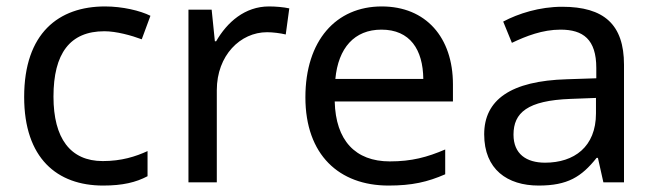

<svg xmlns="http://www.w3.org/2000/svg" viewBox="-20 -566 2038 596"><path d="M300 10C361 10 402 0 438 -19V-97C401 -80 357 -66 299 -66C198 -66 146 -137 146 -266C146 -400 197 -469 304 -469C341 -469 388 -456 420 -444L447 -517C415 -533 360 -546 306 -546C162 -546 55 -463 55 -265C55 -75 157 10 300 10Z M815 -546C740 -546 685 -497 651 -438H647L637 -536H565V0H653V-286C653 -394 726 -466 809 -466C827 -466 850 -463 867 -459L878 -540C860 -544 835 -546 815 -546Z M1165 -546C1023 -546 928 -440 928 -264C928 -85 1033 10 1186 10C1259 10 1307 -1 1362 -25V-102C1306 -78 1258 -65 1190 -65C1083 -65 1022 -130 1019 -251H1386V-304C1386 -450 1302 -546 1165 -546ZM1164 -474C1253 -474 1293 -412 1294 -321H1021C1030 -417 1080 -474 1164 -474Z M1725 -545C1655 -545 1589 -524 1542 -499L1569 -433C1613 -454 1664 -474 1720 -474C1790 -474 1831 -444 1831 -355V-323L1740 -320C1565 -315 1483 -256 1483 -149C1483 -40 1555 10 1652 10C1742 10 1785 -17 1832 -76H1836L1853 0H1917V-365C1917 -490 1855 -545 1725 -545ZM1751 -259 1830 -262V-214C1830 -110 1762 -61 1672 -61C1614 -61 1574 -88 1574 -148C1574 -216 1617 -254 1751 -259Z"/></svg>

Font: Noto Sans Nandinagari
Style: Regular
Weight: 400
Designer: Ek Type
Foundry: Ek Type
Version: Version 1.002